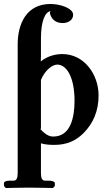

<svg xmlns="http://www.w3.org/2000/svg" viewBox="-22 -717 545 966"><path d="M184 -524C184 -611 205 -659 234 -661C230 -660 228 -655 230 -647C236 -625 254 -601 293 -601C321 -601 346 -616 346 -643C346 -675 282 -697 232 -697C111 -697 67 -597 67 -494V153C67 178 62 192 46 192H27C9 192 -2 197 -2 204V219L7 229C7 229 88 227 124 227C163 227 244 229 244 229L254 219V204C254 197 240 192 224 192H205C189 192 184 178 184 153V4C203 10 225 12 251 12C313 12 359 -8 398 -47C447 -96 474 -159 474 -237C474 -343 401 -445 292 -445C264 -445 222 -439 183 -408L184 -432ZM184 -315C205 -365 242 -392 266 -392C314 -392 353 -327 353 -210C353 -126 333 -30 246 -30C234 -30 212 -32 179 -70L184 -68Z"/></svg>

Font: Libertinus Serif Semibold
Style: Regular
Weight: 600
Designer: Philipp H. Poll, Khaled Hosny
Foundry: Caleb Maclennan
Version: Version 7.050;RELEASE